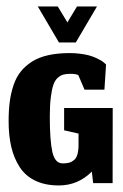

<svg xmlns="http://www.w3.org/2000/svg" viewBox="-20 -559 375 586"><path d="M160 -429.3H211.3L276 -539.3H215L185.7 -490.7L156.3 -539.3H95.3ZM260.3 -35.3 264.3 0H323.7L324 -229.3H175.7V-161.3L219.7 -151.3V-117.3Q219.7 -99.3 216.3 -87.8Q213 -76.3 206 -70.5Q199 -64.7 191 -62.5Q183 -60.3 171.3 -60.3Q147.7 -60.3 139.8 -95.3Q132 -130.3 132 -202.7Q132 -237.3 135 -261.5Q138 -285.7 142.8 -299.8Q147.7 -314 156.2 -321.5Q164.7 -329 173.3 -331.3Q182 -333.7 195.3 -333.7Q211.7 -333.7 219 -329.7L238 -285.3H298.7L303.7 -362Q303 -362.7 301.8 -364Q300.7 -365.3 296 -369Q291.3 -372.7 285.8 -375.8Q280.3 -379 270.8 -383.2Q261.3 -387.3 250.7 -390.2Q240 -393 224.8 -395Q209.7 -397 193 -397Q156 -397 127 -390.5Q98 -384 77.7 -371Q57.3 -358 43.3 -340.5Q29.3 -323 21.3 -299Q13.3 -275 9.8 -248.7Q6.3 -222.3 6.3 -189.3Q6.3 -145 14.5 -110.3Q22.7 -75.7 40.3 -48.7Q58 -21.7 88.2 -7.3Q118.3 7 159.7 7Q218 7 260.3 -35.3Z"/></svg>

Font: Jomhuria
Style: Regular
Weight: 400
Designer: Arabic design by Kourosh Beigpour, Latin design by Eben Sorkin, engineering by Lasse Fister and Khaled Hosney
Version: Version 1.0010